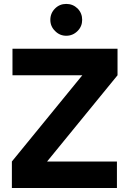

<svg xmlns="http://www.w3.org/2000/svg" viewBox="-20 -945 650 965"><path d="M393 -845.3Q393 -878.7 370 -902.3Q346.3 -925.3 313 -925.3Q279.7 -925.3 256.7 -902.3Q233 -878.7 233 -845.3Q233 -812.3 256.7 -789.3Q280 -765.3 313 -765.3Q346 -765.3 370 -789.3Q393 -812.3 393 -845.3ZM39.7 0H567.7V-133.3H216.7L570.7 -566.7V-700H42.7V-566.7H393.7L39.7 -133.3Z"/></svg>

Font: Unageo Variable
Style: Regular
Weight: 300
Designer: Richard Sepsi
Foundry: Richard Sepsi
Version: Version 2.200